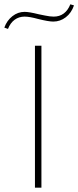

<svg xmlns="http://www.w3.org/2000/svg" viewBox="-32 -870 363 890"><path d="M130 -658H160V0H130ZM-12 -742Q0 -775 25.5 -795Q51 -815 82 -815Q103 -815 147 -804Q153 -803 176.5 -798Q200 -793 217 -793Q244 -793 263.5 -807.5Q283 -822 294 -850L311 -845Q299 -810 273 -790Q247 -770 215 -770Q193 -770 145 -782Q105 -793 82 -793Q56 -793 36 -778.5Q16 -764 5 -736Z"/></svg>

Font: Ysabeau Extralight
Style: Regular
Weight: 200
Designer: Christian Thalmann (Catharsis Fonts)
Version: Version 0.003